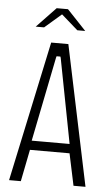

<svg xmlns="http://www.w3.org/2000/svg" viewBox="-55 -810 485 846"><g transform="rotate(5 188.0 -386.5)"><path d="M18 0 150 -620H226L356 0H303L271 -151L282 -141H91L100 -151L70 0ZM101 -176 96 -182H278L271 -176L198 -555L196 -562H179L177 -555ZM76 -684 161 -773H211L295 -684H260L187 -748L113 -684Z"/></g></svg>

Font: Smooch Sans Thin
Style: Regular
Weight: 400
Version: Version 1.010